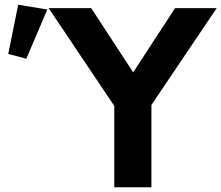

<svg xmlns="http://www.w3.org/2000/svg" viewBox="-20 -788 932 808"><path d="M617.2 0V-346.2L892.1 -753.9H716.8L540.5 -483.4L363.8 -753.9H184.6L460.9 -342.3V0ZM90.8 -541 179.2 -748 56.6 -768.1 14.6 -561Z"/></svg>

Font: Winston
Style: Bold
Weight: 700
Designer: Vernon Adams, Kim Jin-seong, David Berlow, Cristiano Sobral
Foundry: The Winston Project Authors
Version: Version 3.004